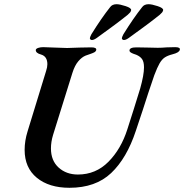

<svg xmlns="http://www.w3.org/2000/svg" viewBox="-20 -878 875 912"><path d="M97 -166Q97 -209 111 -254L199 -541Q205 -559 205 -573Q205 -610 175 -619Q149 -626 150 -641Q151 -647 161.5 -650.5Q172 -654 185 -654Q202 -654 240 -652Q280 -650 299 -650Q316 -650 358 -652L414 -653Q440 -653 437 -640Q435 -633 427 -629Q419 -625 407 -621Q395 -617 387 -614Q369 -607 352 -587Q335 -567 324 -532L232 -237Q222 -204 222 -173Q222 -115 258.5 -82Q295 -49 350 -49Q435 -49 495 -109.5Q555 -170 585 -264Q617 -363 646 -458Q664 -522 664 -558Q664 -584 655 -597Q646 -610 627 -618Q623 -619 614 -622.5Q605 -626 600 -629.5Q595 -633 595 -638Q595 -653 628 -653L685 -652Q700 -651 729 -651Q748 -651 772 -653L812 -654Q838 -654 834 -641Q831 -628 799 -620Q776 -614 762.5 -605Q749 -596 738 -577Q727 -558 713 -521Q683 -434 658 -355L625 -256Q582 -126 508 -56Q434 14 310 14Q213 14 155 -33.5Q97 -81 97 -166ZM559 -695V-697Q559 -701 566 -715Q613 -791 655 -844Q665 -858 686 -858Q701 -858 728.5 -849Q756 -840 755 -830Q754 -824 750 -819Q746 -814 739 -808Q687 -766 592 -698Q578 -688 569 -688Q561 -688 559 -695ZM407 -695V-697Q407 -701 414 -715Q461 -791 503 -844Q513 -858 534 -858Q549 -858 576.5 -849Q604 -840 603 -830Q602 -824 598 -819Q594 -814 587 -808Q535 -766 440 -698Q426 -688 417 -688Q409 -688 407 -695Z"/></svg>

Font: EB Garamond SemiBold
Style: Italic
Weight: 600
Italic angle: -17.2°
Designer: Georg Duffner and Octavio Pardo
Foundry: Georg Duffner
Version: Version 1.000